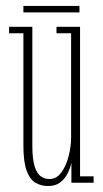

<svg xmlns="http://www.w3.org/2000/svg" viewBox="-20 -613 345 644"><path d="M141.5 11Q118.5 11 99.8 0.5Q81 -10 69.8 -39.2Q58.5 -68.5 58.5 -125V-501.5H10.5V-523H88.5V-124.5Q88.5 -80.5 95.8 -56.2Q103 -32 116 -22.2Q129 -12.5 146 -12.5Q170 -12.5 186.2 -35.2Q202.5 -58 210.5 -90.2Q218.5 -122.5 218.5 -151.5V-501.5H169.5V-523H248.5V-21.5H294V0H219.5V-67.5Q216 -50 207 -31.8Q198 -13.5 182 -1.2Q166 11 141.5 11ZM58.5 -571.5V-593H246.5V-571.5Z"/></svg>

Font: Imbue 48pt Thin
Style: Regular
Weight: 250
Designer: Tyler Finck
Foundry: Etcetera Type Company
Version: Version 1.102